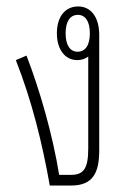

<svg xmlns="http://www.w3.org/2000/svg" viewBox="-20 -574 403 594"><path d="M287 -109V-466C287 -520 262 -554 222 -554C181 -554 156 -522 156 -471C156 -420 182 -388 219 -388C232 -388 244 -392 253 -399V-114C253 -50 237 -33 199 -33H163C143 -157 103 -296 62 -402L29 -388C79 -261 111 -130 134 0H200C268 0 287 -40 287 -109ZM220 -414C197 -414 183 -434 183 -471C183 -508 197 -528 221 -528C244 -528 258 -508 258 -471C258 -434 244 -414 220 -414Z"/></svg>

Font: Noto Sans Thai Looped ExtraCondensed ExtraLight
Style: Regular
Weight: 200
Width: 2
Designer: Sasikarn Vongin, Ben Mitchell
Foundry: The Fontpad Ltd
Version: Version 1.001